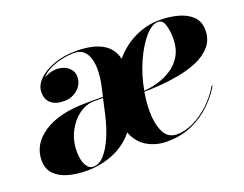

<svg xmlns="http://www.w3.org/2000/svg" viewBox="-82 -624 1003 789"><g transform="rotate(-20 419.0 -230.0)"><path d="M274 -253H344.5L356 -305Q361 -329 362.2 -356.2Q363.5 -383.5 357.8 -408Q352 -432.5 336.5 -447.8Q321 -463 293 -463Q254 -463 212.2 -449.2Q170.5 -435.5 148 -409.5Q180.5 -427.5 209.2 -425.2Q238 -423 256 -407Q274 -391 274 -368Q274 -334.5 249 -312.8Q224 -291 190 -291Q152.5 -291 132.8 -308Q113 -325 113 -356Q113 -387 139.5 -412.5Q166 -438 209.2 -453Q252.5 -468 303 -468Q449 -468 470 -373.5Q508.5 -419.5 561 -444.8Q613.5 -470 671 -470Q712 -470 749.2 -460.2Q786.5 -450.5 810.2 -428Q834 -405.5 834 -367Q834 -325 809.5 -297Q785 -269 746.2 -252.5Q707.5 -236 663.2 -228Q619 -220 578.8 -217.2Q538.5 -214.5 511.5 -214.5Q504 -171 504 -130Q504 -78.5 521.2 -41.2Q538.5 -4 579 -4Q615 -4 652.8 -22.5Q690.5 -41 723.8 -72.5Q757 -104 779.5 -143H784Q762 -104.5 726.2 -69.5Q690.5 -34.5 641.2 -12.2Q592 10 529 10Q484 10 445.2 -11.8Q406.5 -33.5 388 -81.5Q352.5 -36.5 297.5 -13.2Q242.5 10 180 10Q135.5 10 98.8 -0.2Q62 -10.5 40 -33.2Q18 -56 18 -93Q18 -163.5 85.2 -208.2Q152.5 -253 274 -253ZM698 -382Q698 -413 690.2 -439Q682.5 -465 661 -465Q635 -465 605 -430.8Q575 -396.5 549.8 -340.5Q524.5 -284.5 512.5 -218.5Q539.5 -220 571.5 -228.8Q603.5 -237.5 632.2 -255.8Q661 -274 679.5 -304.8Q698 -335.5 698 -382ZM210 3.5Q236 3.5 258.8 -22.2Q281.5 -48 299.2 -90Q317 -132 328 -181L343 -248.5H304Q268.5 -248.5 237 -225.2Q205.5 -202 186 -163.2Q166.5 -124.5 166.5 -78.5Q166.5 -40 178.8 -18.2Q191 3.5 210 3.5Z"/></g></svg>

Font: Bodoni* 36pt
Style: Bold Italic
Weight: 700
Italic angle: -13°
Version: Version 2.3